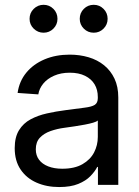

<svg xmlns="http://www.w3.org/2000/svg" viewBox="-20 -754 567 783"><path d="M221.2 8.8Q169.9 8.8 128.9 -9.3Q87.9 -27.3 64 -62.7Q40 -98.1 40 -149.9Q40 -194.8 57.6 -223.1Q75.2 -251.5 104.7 -267.3Q134.3 -283.2 171.4 -291.5Q208.5 -299.8 247.1 -304.7Q295.9 -311.5 325 -314.9Q354 -318.4 366.5 -326.4Q378.9 -334.5 378.9 -354V-358.4Q378.9 -388.2 365.7 -410.2Q352.5 -432.1 326.9 -444.8Q301.3 -457.5 264.6 -457.5Q228.5 -457.5 200.7 -445.3Q172.9 -433.1 156.5 -413.1Q140.1 -393.1 136.2 -369.1L51.8 -375Q58.6 -422.9 87.4 -457.8Q116.2 -492.7 161.9 -512Q207.5 -531.2 264.2 -531.2Q305.2 -531.2 341.3 -520.5Q377.4 -509.8 404.5 -487.8Q431.6 -465.8 447 -433.1Q462.4 -400.4 462.4 -356.4V0H379.4V-73.2H376.5Q367.2 -54.7 348.6 -35.6Q330.1 -16.6 299.1 -3.9Q268.1 8.8 221.2 8.8ZM233.9 -65.9Q284.2 -65.9 316.4 -84.5Q348.6 -103 363.8 -132.6Q378.9 -162.1 378.9 -195.8V-262.7Q374 -257.8 359.9 -253.7Q345.7 -249.5 325.9 -245.8Q306.2 -242.2 284.4 -238.8Q262.7 -235.4 243.2 -232.9Q212.9 -229 186 -219.5Q159.2 -210 142.6 -192.4Q126 -174.8 126 -145Q126 -120.1 139.2 -102.5Q152.3 -85 176.8 -75.4Q201.2 -65.9 233.9 -65.9ZM362.3 -620.6Q338.4 -620.6 321.8 -637.2Q305.2 -653.8 305.2 -677.2Q305.2 -701.2 321.8 -717.8Q338.4 -734.4 362.3 -734.4Q385.7 -734.4 402.3 -717.8Q418.9 -701.2 418.9 -677.2Q418.9 -653.8 402.3 -637.2Q385.7 -620.6 362.3 -620.6ZM157.7 -620.6Q134.3 -620.6 117.4 -637.2Q100.6 -653.8 100.6 -677.2Q100.6 -701.2 117.4 -717.8Q134.3 -734.4 157.7 -734.4Q181.2 -734.4 197.8 -717.8Q214.4 -701.2 214.4 -677.2Q214.4 -653.8 197.8 -637.2Q181.2 -620.6 157.7 -620.6Z"/></svg>

Font: Inter 28pt
Style: Regular
Weight: 400
Designer: Rasmus Andersson
Foundry: rsms
Version: Version 4.001;git-66647c0bb